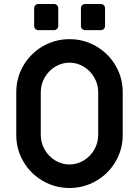

<svg xmlns="http://www.w3.org/2000/svg" viewBox="-20 -923 694 956"><path d="M61 -251V-464Q61 -536 96.5 -596.5Q132 -657 193 -692.5Q254 -728 326 -728Q398 -728 459 -692.5Q520 -657 555.5 -596.5Q591 -536 591 -464V-251Q591 -179 555.5 -118.5Q520 -58 459 -22.5Q398 13 326 13Q254 13 193 -22.5Q132 -58 96.5 -118.5Q61 -179 61 -251ZM469 -251V-464Q469 -503 449.5 -537Q430 -571 397 -591Q364 -611 326 -611Q288 -611 255 -591Q222 -571 202.5 -537Q183 -503 183 -464V-251Q183 -212 202.5 -178Q222 -144 255 -124Q288 -104 326 -104Q364 -104 397 -124Q430 -144 449.5 -178Q469 -212 469 -251ZM150 -794V-882Q150 -891 156 -897Q162 -903 171 -903H249Q258 -903 264 -897Q270 -891 270 -882V-794Q270 -785 264 -779Q258 -773 249 -773H171Q162 -773 156 -779Q150 -785 150 -794ZM383 -794V-882Q383 -891 389 -897Q395 -903 404 -903H482Q491 -903 497 -897Q503 -891 503 -882V-794Q503 -785 497 -779Q491 -773 482 -773H404Q395 -773 389 -779Q383 -785 383 -794Z"/></svg>

Font: Miriam Libre
Style: Bold
Weight: 700
Designer: Michal Sahar
Foundry: Hagilda
Version: Version 1.001